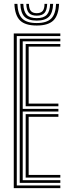

<svg xmlns="http://www.w3.org/2000/svg" viewBox="-20 -973 355 993"><path d="M51.2 0V-800H292V-786.5H66.8V-13.8H292V0ZM112.8 -54.5V-382.8H282V-369H128.2V-68.2H292V-54.5ZM82 -27.2V-772.8H292V-759.2H97.5V-410H282V-396.2H97.5V-41H292V-27.2ZM112.8 -423.5V-745.5H292V-732H128.2V-437.2H282V-423.5ZM170 -841Q110.5 -841 83.8 -867.1Q57 -893.2 54.5 -953H70Q72 -899.8 95.2 -876.8Q118.5 -853.8 170 -853.8Q221.2 -853.8 244.6 -876.8Q268 -899.8 270 -953H285.5Q282.8 -893.2 256 -867.1Q229.2 -841 170 -841ZM170 -866.5Q126.2 -866.5 106.6 -886.6Q87 -906.8 85.2 -953H100.5Q102 -913.5 118.1 -896.4Q134.2 -879.2 170 -879.2Q205.8 -879.2 221.9 -896.4Q238 -913.5 239.2 -953H254.8Q253 -906.8 233.2 -886.6Q213.5 -866.5 170 -866.5ZM170 -892Q142.2 -892 129.6 -906.1Q117 -920.2 116 -953H129.5Q130 -927.2 139.9 -916Q149.8 -904.8 170 -904.8Q190.5 -904.8 200.4 -916Q210.2 -927.2 210.2 -953H224Q222.8 -920.2 210.2 -906.1Q197.8 -892 170 -892Z"/></svg>

Font: Big Shoulders Inline Display Thin Medium
Style: Regular
Weight: 500
Version: Version 2.002